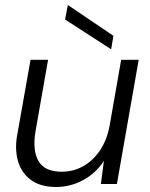

<svg xmlns="http://www.w3.org/2000/svg" viewBox="-20 -735 601 767"><path d="M204 12Q141 12 102.5 -17Q64 -46 51 -94.5Q38 -143 50 -203L102 -496H172L122 -211Q109 -135 133.5 -92Q158 -49 227 -49Q271 -49 309.5 -69.5Q348 -90 376.5 -130Q405 -170 417 -228L464 -496H534L447 0H383L395 -92Q363 -43 312 -15.5Q261 12 204 12ZM424 -538 240 -657 251 -715 433 -592Z"/></svg>

Font: DM Sans 24pt Light
Style: Italic
Weight: 300
Italic angle: -10°
Designer: Colophon Foundry, Jonny Pinhorn
Foundry: Colophon Foundry
Version: Version 4.004;gftools[0.9.30]